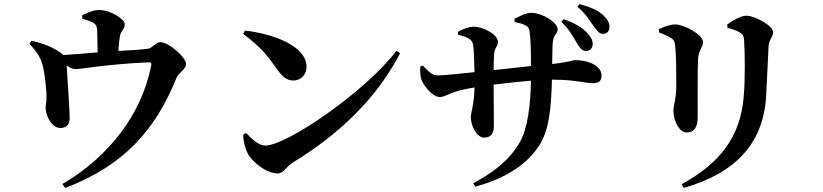

<svg xmlns="http://www.w3.org/2000/svg" viewBox="-20 -854 4040 942"><path d="M384 -762C404 -756 423 -751 438 -742C454 -732 456 -721 457 -699L459 -597C408 -593 345 -587 290 -584C283 -592 273 -599 256 -609C222 -630 173 -646 134 -654L125 -639C151 -609 172 -586 185 -548C198 -512 210 -406 208 -371C208 -352 203 -335 204 -324C204 -284 236 -225 277 -226C304 -226 322 -242 322 -275C322 -312 310 -478 307 -533C323 -521 336 -515 351 -515C381 -515 512 -540 707 -548C722 -549 725 -545 721 -528C673 -292 515 -85 286 49L300 68C590 -42 743 -218 846 -472C856 -498 893 -514 893 -540C893 -572 809 -647 766 -647C744 -647 727 -617 706 -615C671 -610 614 -607 561 -604C562 -629 565 -657 568 -675C573 -706 592 -708 592 -735C592 -759 525 -805 466 -805C435 -805 407 -790 383 -779Z M1182 -704 1173 -688C1269 -615 1294 -578 1341 -512C1366 -477 1387 -459 1419 -459C1458 -459 1484 -490 1484 -526C1484 -629 1320 -688 1182 -704ZM1925 -605C1781 -412 1390 -140 1282 -140C1246 -140 1211 -178 1187 -202L1173 -193C1173 -164 1183 -125 1195 -102C1215 -62 1285 -3 1342 -3C1371 -3 1384 -36 1416 -56C1648 -198 1830 -374 1943 -593Z M2812 -640C2826 -617 2837 -604 2855 -604C2875 -604 2887 -618 2888 -636C2888 -655 2883 -667 2864 -689C2837 -721 2796 -742 2745 -760L2734 -747C2776 -707 2796 -666 2812 -640ZM2893 -725C2910 -702 2920 -688 2938 -688C2960 -688 2970 -703 2970 -720C2971 -742 2962 -757 2941 -778C2914 -804 2877 -819 2823 -834L2813 -821C2859 -782 2875 -748 2893 -725ZM2042 -528C2040 -501 2043 -472 2050 -457C2060 -436 2099 -378 2138 -378C2159 -378 2182 -393 2208 -402C2233 -411 2267 -418 2308 -425C2306 -336 2290 -304 2290 -279C2290 -238 2318 -179 2355 -179C2388 -179 2403 -198 2403 -238L2402 -439C2454 -445 2522 -453 2585 -458C2583 -340 2569 -221 2529 -154C2473 -58 2384 1 2302 45L2311 62C2445 26 2554 -36 2620 -132C2675 -209 2684 -324 2688 -463H2697C2798 -463 2851 -446 2887 -446C2914 -446 2931 -451 2931 -485C2931 -532 2865 -559 2805 -559C2786 -559 2774 -549 2689 -540L2691 -634C2694 -690 2716 -686 2716 -710C2716 -744 2641 -791 2587 -791C2562 -791 2533 -777 2504 -761L2505 -746C2553 -736 2574 -728 2578 -702C2584 -658 2585 -603 2585 -530L2402 -510C2402 -540 2403 -571 2404 -588C2407 -623 2423 -625 2423 -648C2423 -688 2345 -723 2306 -723C2281 -723 2251 -712 2227 -698V-684C2274 -671 2296 -662 2301 -635C2305 -612 2307 -557 2308 -500C2248 -494 2162 -484 2128 -484C2100 -484 2083 -502 2055 -532Z M3335 68C3582 -3 3725 -144 3739 -383C3742 -444 3748 -572 3751 -630C3753 -660 3773 -671 3773 -697C3773 -727 3684 -777 3642 -777C3616 -777 3575 -754 3548 -734L3549 -718C3572 -711 3594 -705 3609 -695C3628 -684 3630 -673 3631 -650C3635 -593 3636 -458 3629 -383C3614 -185 3514 -54 3324 50ZM3213 -695C3235 -687 3256 -678 3270 -669C3285 -660 3290 -652 3292 -632C3298 -591 3298 -485 3298 -436C3298 -367 3284 -338 3284 -313C3284 -254 3316 -204 3349 -204C3383 -204 3403 -226 3403 -279C3403 -347 3402 -523 3405 -566C3407 -607 3429 -622 3429 -648C3429 -684 3337 -734 3293 -734C3267 -734 3238 -723 3213 -711Z"/></svg>

Font: Noto Serif CJK KR
Style: Bold
Weight: 700
Designer: Ryoko NISHIZUKA 西塚涼子 (kana & ideographs); Frank Grießhammer (Latin, Greek & Cyrillic); Wenlong ZHANG 张文龙 (bopomofo); San
Foundry: Adobe
Version: Version 2.001;hotconv 1.1.0;makeotfexe 2.6.0